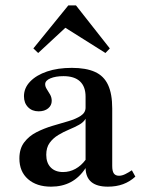

<svg xmlns="http://www.w3.org/2000/svg" viewBox="-20 -678 527 709"><path d="M168.5 11.3Q115.3 11.3 83.5 -16.5Q51.6 -44.4 51.6 -92.7Q51.6 -129 69.4 -152.4Q87.1 -175.8 114.9 -189.9Q142.7 -204 173.8 -213.3Q204.8 -222.6 232.7 -230.6Q260.5 -238.7 278.2 -250.4Q296 -262.1 296 -280.6V-321Q296 -358.1 275.4 -377.4Q254.8 -396.8 214.5 -396.8Q185.5 -396.8 166.1 -388.7Q146.8 -380.6 146.8 -366.9Q146.8 -358.1 152.8 -348.8Q158.9 -339.5 164.9 -329Q171 -318.5 171 -305.6Q171 -288.7 157.7 -277.8Q144.4 -266.9 122.6 -266.9Q98.4 -266.9 83.5 -282.3Q68.5 -297.6 68.5 -322.6Q68.5 -353.2 91.5 -377Q114.5 -400.8 154 -414.1Q193.5 -427.4 245.2 -427.4Q297.6 -427.4 330.6 -412.5Q363.7 -397.6 379 -364.5Q394.4 -331.5 394.4 -277.4V-65.3Q394.4 -46 400.4 -37.5Q406.5 -29 419.4 -29Q430.6 -29 442.7 -35.1Q454.8 -41.1 466.9 -49.2L479.8 -25.8Q459.7 -7.3 434.7 2Q409.7 11.3 378.2 11.3Q297.6 11.3 296 -57.3Q273.4 -22.6 241.5 -5.6Q209.7 11.3 168.5 11.3ZM212.9 -42.7Q237.1 -42.7 258.5 -54.4Q279.8 -66.1 296 -87.9V-239.5Q288.7 -226.6 272.2 -217.3Q255.6 -208.1 235.1 -199.6Q214.5 -191.1 195.2 -179.4Q175.8 -167.7 163.3 -150.4Q150.8 -133.1 150.8 -106.5Q150.8 -76.6 167.3 -59.7Q183.9 -42.7 212.9 -42.7ZM121 -482.3 103.2 -499.2 232.3 -658.1H260.5L385.5 -499.2L369.4 -482.3L201.6 -587.9L244.4 -596.8Z"/></svg>

Font: Playfair 5pt SemiExpanded Light SemiBold
Style: Regular
Weight: 600
Version: Version 2.001;gftools[0.9.30]